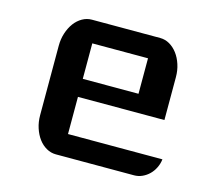

<svg xmlns="http://www.w3.org/2000/svg" viewBox="-80 -607 783 704"><g transform="rotate(15 311.5 -255.5)"><path d="M93.8 -387.2Q93.8 -413.1 101.1 -435.5Q108.4 -458 120.8 -474.9Q133.3 -491.7 150.4 -501.5Q167.5 -511.2 186.5 -511.2H445.8Q464.8 -511.2 481.7 -501.5Q498.5 -491.7 511.2 -474.9Q523.9 -458 531.2 -435.5Q538.6 -413.1 538.6 -387.2V-224.6H210.4V-83.5H568.8Q566.9 -66.4 559.3 -51Q551.8 -35.6 540.3 -24.4Q528.8 -13.2 514.2 -6.6Q499.5 0 483.4 0H186.5Q167.5 0 150.4 -9.8Q133.3 -19.5 120.8 -36.4Q108.4 -53.2 101.1 -75.7Q93.8 -98.1 93.8 -124ZM421.9 -293V-427.7H210.4V-293Z"/></g></svg>

Font: Atomic Age
Style: Regular
Weight: 400
Version: Version 1.007; ttfautohint (v1.4.1) -l 6 -r 46 -G 0 -x 0 -H 